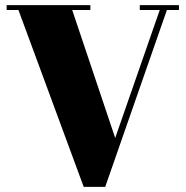

<svg xmlns="http://www.w3.org/2000/svg" viewBox="-20 -720 725 750"><path d="M262 -681C262 -681 333 -681 333 -681C333 -681 333 -700 333 -700C333 -700 6 -700 6 -700C6 -700 6 -681 6 -681C6 -681 52 -681 52 -681C52 -681 307 10 307 10C307 10 391 10 391 10C391 10 632 -681 632 -681C632 -681 679 -681 679 -681C679 -681 679 -700 679 -700C679 -700 526 -700 526 -700C526 -700 526 -681 526 -681C526 -681 604 -681 604 -681C604 -681 430 -181 430 -181C430 -181 262 -681 262 -681Z"/></svg>

Font: Abril Fatface Utterance
Style: Regular
Weight: 500
Designer: Veronika Burian, Jos Scaglione
Foundry: TypeTogether
Version: ""